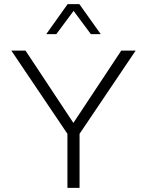

<svg xmlns="http://www.w3.org/2000/svg" viewBox="-20 -914 715 934"><path d="M308 0V-263L35 -668H104L337 -316L570 -668H640L367 -263V0ZM205 -748 309 -894H366L470 -748H422L338 -861L254 -748Z"/></svg>

Font: Gantari Light
Style: Regular
Weight: 300
Designer: Anugrah Pasau
Foundry: Lafontype
Version: Version 1.000; ttfautohint (v1.8.3)